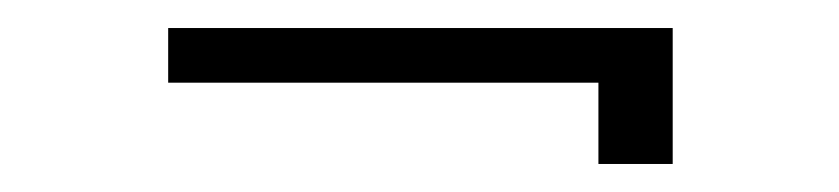

<svg xmlns="http://www.w3.org/2000/svg" viewBox="-20 -265 599 137"><path d="M460 -148V-245H100V-206H407V-148Z"/></svg>

Font: Josefin Slab Medium
Style: Regular
Weight: 500
Designer: Santiago Orozco
Foundry: Typemade
Version: Version 2.000